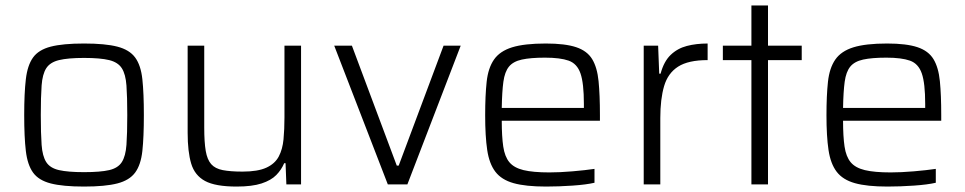

<svg xmlns="http://www.w3.org/2000/svg" viewBox="-20 -678 3550 706"><path d="M289 8Q211 8 166.5 -3.5Q122 -15 101.5 -43.5Q81 -72 75 -123Q69 -174 69 -255Q69 -335 75 -386.5Q81 -438 101.5 -466.5Q122 -495 166.5 -506.5Q211 -518 289 -518Q367 -518 411.5 -506.5Q456 -495 477 -466.5Q498 -438 503.5 -386.5Q509 -335 509 -255Q509 -174 503.5 -123Q498 -72 477 -43.5Q456 -15 411.5 -3.5Q367 8 289 8ZM289 -45Q349 -45 381.5 -52.5Q414 -60 428 -82Q442 -104 445 -145.5Q448 -187 448 -255Q448 -322 445 -363.5Q442 -405 428 -427Q414 -449 381.5 -457Q349 -465 289 -465Q230 -465 197 -457Q164 -449 150 -427Q136 -405 133 -363.5Q130 -322 130 -255Q130 -187 133 -145.5Q136 -104 150 -82Q164 -60 197 -52.5Q230 -45 289 -45Z M850 8Q772 8 734 -12.5Q696 -33 683 -76.5Q670 -120 670 -190V-510H731V-209Q731 -155 736.5 -123Q742 -91 756.5 -74.5Q771 -58 799 -52.5Q827 -47 872 -47Q928 -47 959.5 -61.5Q991 -76 1005 -102.5Q1019 -129 1022.5 -165.5Q1026 -202 1026 -246V-510H1087V0H1033L1030 -78H1025Q1015 -54 996 -34.5Q977 -15 942 -3.5Q907 8 850 8Z M1406 0 1209 -510H1274L1439 -69H1446L1611 -510H1674L1478 0Z M1988 8Q1913 8 1868.5 -4.5Q1824 -17 1801.5 -46.5Q1779 -76 1771.5 -126.5Q1764 -177 1764 -254Q1764 -327 1769.5 -377.5Q1775 -428 1796.5 -459Q1818 -490 1863 -504Q1908 -518 1987 -518Q2058 -518 2098.5 -504.5Q2139 -491 2157.5 -460.5Q2176 -430 2181 -379.5Q2186 -329 2186 -255V-234H1825Q1825 -176 1830.5 -139Q1836 -102 1853 -81.5Q1870 -61 1905 -52.5Q1940 -44 2000 -44Q2038 -44 2085 -48Q2132 -52 2166 -57V-6Q2136 1 2085.5 4.5Q2035 8 1988 8ZM1825 -281H2127V-296Q2127 -372 2114.5 -408Q2102 -444 2071 -455Q2040 -466 1984 -466Q1931 -466 1899 -459Q1867 -452 1851.5 -433Q1836 -414 1831 -377.5Q1826 -341 1825 -281Z M2347 0V-510H2400L2404 -407H2409Q2421 -452 2446 -476Q2471 -500 2505.5 -509Q2540 -518 2582 -518V-457Q2511 -457 2473.5 -433Q2436 -409 2422 -361.5Q2408 -314 2408 -244V0Z M2743 0V-457H2638V-510H2743V-658H2804V-510H2928V-457H2804V0Z M3243 8Q3168 8 3123.5 -4.5Q3079 -17 3056.5 -46.5Q3034 -76 3026.5 -126.5Q3019 -177 3019 -254Q3019 -327 3024.5 -377.5Q3030 -428 3051.5 -459Q3073 -490 3118 -504Q3163 -518 3242 -518Q3313 -518 3353.5 -504.5Q3394 -491 3412.5 -460.5Q3431 -430 3436 -379.5Q3441 -329 3441 -255V-234H3080Q3080 -176 3085.5 -139Q3091 -102 3108 -81.5Q3125 -61 3160 -52.5Q3195 -44 3255 -44Q3293 -44 3340 -48Q3387 -52 3421 -57V-6Q3391 1 3340.5 4.5Q3290 8 3243 8ZM3080 -281H3382V-296Q3382 -372 3369.5 -408Q3357 -444 3326 -455Q3295 -466 3239 -466Q3186 -466 3154 -459Q3122 -452 3106.5 -433Q3091 -414 3086 -377.5Q3081 -341 3080 -281Z"/></svg>

Font: Saira Light
Style: Regular
Weight: 300
Designer: Hector Gatti with collaboration of the Omnibus-Type team
Foundry: Omnibus-Type
Version: Version 1.100; ttfautohint (v1.8.3)